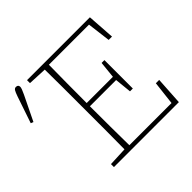

<svg xmlns="http://www.w3.org/2000/svg" viewBox="-192 -874 1056 1056"><g transform="rotate(-45 336.0 -346.5)"><path d="M129 -653V-676H618L629 -515H603L586 -651H274Q273 -581 272.5 -509Q272 -437 272 -357V-355H476L486 -453H508V-232H486L476 -330H272V-327Q272 -242 272.5 -168.5Q273 -95 274 -25H602L618 -163H644L634 0H129V-23L239 -28Q240 -97 240 -167Q240 -237 240 -307V-370Q240 -441 240 -510Q240 -579 239 -648ZM-24 -494 29 -650Q37 -673 43 -683Q49 -693 59 -693Q77 -693 77 -676Q77 -665 61 -632L-9 -488Z"/></g></svg>

Font: Source Serif 4 SmText ExtraLight
Style: Regular
Weight: 200
Designer: Frank Grießhammer
Foundry: Adobe
Version: Version 4.005;hotconv 1.1.0;makeotfexe 2.6.0